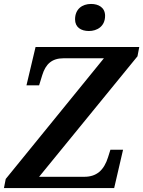

<svg xmlns="http://www.w3.org/2000/svg" viewBox="-28 -952 725 972"><path d="M422 -795C463 -795 504 -818 504 -872C504 -914 471 -932 433 -932C388 -932 352 -906 352 -854C352 -814 382 -795 422 -795ZM-8 0H550L595 -194H531L519 -156C498 -89 460 -57 399 -57H170L668 -667L677 -714H152L106 -520H170L186 -572C203 -627 234 -657 294 -657H498L1 -46Z"/></svg>

Font: Noto Serif SemiBold
Style: Italic
Weight: 600
Italic angle: -12°
Designer: Monotype Design Team
Foundry: Monotype Imaging Inc.
Version: Version 2.014